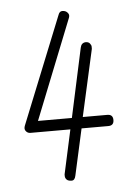

<svg xmlns="http://www.w3.org/2000/svg" viewBox="-45 -586 427 615"><g transform="rotate(-5 169.0 -279.0)"><path d="M227 -429Q230 -444 244 -445Q253 -445 257.5 -439.5Q262 -434 262 -429Q262 -424 262 -422L214 -207H293Q311 -207 311 -189Q311 -171 293 -171H207L174 -22Q171 -7 161 -7Q150 -7 145 -12Q140 -17 140 -24Q140 -28 140 -29L171 -171H43Q35 -171 30 -176Q25 -181 25 -187Q25 -191 27 -196L165 -539Q169 -551 178 -551Q188 -551 193.5 -545.5Q199 -540 199 -535Q199 -530 197 -526L70 -207H179Z"/></g></svg>

Font: Gruenewald VA
Style: Regular
Weight: 400
Designer: Peter Wiegel
Foundry: Peter Wiegel, nach dem Schriftentwurf von Dr. H. Gr¸newald
Version: Version 0.007